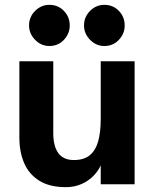

<svg xmlns="http://www.w3.org/2000/svg" viewBox="-20 -761 656 793"><path d="M536 -508V0H396V-78Q388 -60 374 -43.5Q360 -27 341.5 -14.5Q323 -2 300.5 5Q278 12 252 12Q185 12 142.5 -14.5Q100 -41 80 -87Q60 -133 60 -193V-508H200V-212Q200 -157 221 -128.5Q242 -100 285 -100Q327 -100 351 -120Q375 -140 385.5 -177.5Q396 -215 396 -269V-508ZM411 -571Q377 -571 352 -596.5Q327 -622 327 -656Q327 -691 352 -716Q377 -741 411 -741Q447 -741 471 -716Q495 -691 495 -656Q495 -622 471 -596.5Q447 -571 411 -571ZM184 -571Q150 -571 125 -596.5Q100 -622 100 -656Q100 -691 125 -716Q150 -741 184 -741Q220 -741 244 -716Q268 -691 268 -656Q268 -622 244 -596.5Q220 -571 184 -571Z"/></svg>

Font: Inclusive Sans
Style: Bold
Weight: 700
Designer: Olivia King
Foundry: Olivia King
Version: Version 2.004